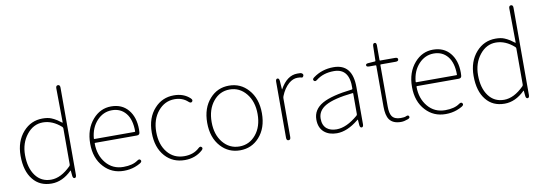

<svg xmlns="http://www.w3.org/2000/svg" viewBox="-59 -1199 4588 1617"><g transform="rotate(-10 2234.5 -390.5)"><path d="M277 13Q176 13 119 -58Q59 -131 59 -262Q59 -386 129 -465Q196 -540 295 -540Q340 -540 369 -528Q380 -523 391 -518Q413 -508 453 -477Q457 -474 457 -479L454 -770Q454 -794 472 -794Q490 -794 490 -770V-24Q490 0 475 1Q460 1 458 -22L454 -65Q454 -70 450 -66Q370 13 277 13ZM448 -105Q454 -111 454 -120V-427Q454 -435 448 -441Q374 -507 292 -507Q210 -507 153.5 -435.5Q97 -364 97 -262Q97 -152 145.5 -86Q194 -20 278.5 -20Q363 -20 448 -105Z M895 13Q792 13 725 -60Q654 -136 654 -261Q654 -386 724 -466Q789 -540 881.5 -540Q974 -540 1027 -476.5Q1080 -413 1080 -309Q1080 -297 1079 -285Q1078 -261 1054 -261H697Q692 -261 692 -256Q692 -156 748.5 -88Q805 -20 897 -20Q976 -20 1020 -52Q1040 -66 1049 -52Q1059 -38 1038 -25Q1018 -13 991 -3Q947 13 895 13ZM692 -299Q692 -294 697 -294H1040Q1045 -294 1045 -299Q1045 -399 1001 -453Q957 -507 882.5 -507Q808 -507 754 -449Q700 -391 692 -299Z M1417 13Q1314 13 1249 -59Q1181 -135 1181 -262.5Q1181 -390 1252 -467Q1318 -540 1418 -540Q1502 -540 1555 -490Q1572 -474 1561 -461Q1549 -448 1531 -465Q1486 -507 1418 -507Q1334 -507 1276.5 -438Q1219 -369 1219 -261.5Q1219 -154 1273.5 -87Q1328 -20 1418 -20Q1497 -20 1546 -66Q1563 -82 1574 -70Q1586 -58 1568 -42Q1506 13 1417 13Z M1725 -59Q1655 -136 1655 -263Q1655 -390 1725 -467Q1790 -540 1889 -540Q1988 -540 2053 -467Q2123 -390 2123 -263Q2123 -136 2053 -59Q1988 13 1889 13Q1790 13 1725 -59ZM1748.5 -87.5Q1804 -20 1889 -20Q1974 -20 2030 -87.5Q2086 -155 2086 -262.5Q2086 -370 2030 -438.5Q1974 -507 1889 -507Q1804 -507 1748.5 -438.5Q1693 -370 1693 -262.5Q1693 -155 1748.5 -87.5Z M2305 0Q2287 0 2287 -24V-503Q2287 -527 2302 -528Q2317 -528 2319 -504L2324 -433Q2324 -428 2326 -432Q2386 -540 2474 -540Q2503 -540 2507 -538Q2528 -528 2521 -512Q2514 -497 2504 -501Q2494 -505 2469 -505Q2430 -505 2394 -474Q2352 -437 2327 -374Q2323 -364 2323 -354V-24Q2323 0 2305 0Z M2717 13Q2651 13 2610 -21Q2565 -59 2565 -130Q2565 -216 2648 -263Q2728 -308 2903 -328Q2909 -329 2909 -335Q2915 -507 2781 -507Q2690 -507 2629 -459Q2611 -444 2600 -458Q2590 -471 2610 -485Q2685 -540 2783 -540Q2945 -540 2945 -341V-24Q2945 0 2930 1Q2915 1 2913 -23L2910 -65Q2910 -70 2908.5 -70Q2907 -70 2900 -64Q2805 13 2717 13ZM2720 -20Q2805 -20 2903 -104Q2909 -109 2909 -117V-293Q2909 -298 2904 -297Q2742 -280 2670 -239Q2602 -200 2602 -131Q2602 -74 2637 -45Q2668 -20 2720 -20Z M3265 13Q3196 13 3166 -29Q3141 -65 3141 -140V-489Q3141 -494 3136 -494H3081Q3057 -494 3057 -508Q3056 -522 3080 -523L3136 -527Q3141 -527 3141 -532L3144 -658Q3145 -681 3161 -681Q3176 -681 3176 -657V-532Q3176 -527 3181 -527H3308Q3332 -527 3332 -511Q3332 -494 3308 -494H3181Q3176 -494 3176 -489V-135Q3176 -78 3193 -52Q3214 -20 3268 -20Q3299 -20 3312 -26Q3334 -37 3340 -22Q3346 -7 3323 1Q3291 13 3265 13Z M3647 13Q3544 13 3477 -60Q3406 -136 3406 -261Q3406 -386 3476 -466Q3541 -540 3633.5 -540Q3726 -540 3779 -476.5Q3832 -413 3832 -309Q3832 -297 3831 -285Q3830 -261 3806 -261H3449Q3444 -261 3444 -256Q3444 -156 3500.5 -88Q3557 -20 3649 -20Q3728 -20 3772 -52Q3792 -66 3801 -52Q3811 -38 3790 -25Q3770 -13 3743 -3Q3699 13 3647 13ZM3444 -299Q3444 -294 3449 -294H3792Q3797 -294 3797 -299Q3797 -399 3753 -453Q3709 -507 3634.5 -507Q3560 -507 3506 -449Q3452 -391 3444 -299Z M4151 13Q4050 13 3993 -58Q3933 -131 3933 -262Q3933 -386 4003 -465Q4070 -540 4169 -540Q4214 -540 4243 -528Q4254 -523 4265 -518Q4287 -508 4327 -477Q4331 -474 4331 -479L4328 -770Q4328 -794 4346 -794Q4364 -794 4364 -770V-24Q4364 0 4349 1Q4334 1 4332 -22L4328 -65Q4328 -70 4324 -66Q4244 13 4151 13ZM4322 -105Q4328 -111 4328 -120V-427Q4328 -435 4322 -441Q4248 -507 4166 -507Q4084 -507 4027.5 -435.5Q3971 -364 3971 -262Q3971 -152 4019.5 -86Q4068 -20 4152.5 -20Q4237 -20 4322 -105Z"/></g></svg>

Font: Resource Han Rounded KR ExtraLight
Style: Regular
Weight: 250
Designer: Cyano Hao (round all glyphs); Ryoko NISHIZUKA 西塚涼子 (kana, bopomofo & ideographs); Paul D. Hunt (Latin, Greek & Cyrillic)
Foundry: Cyano Hao
Version: 0.990